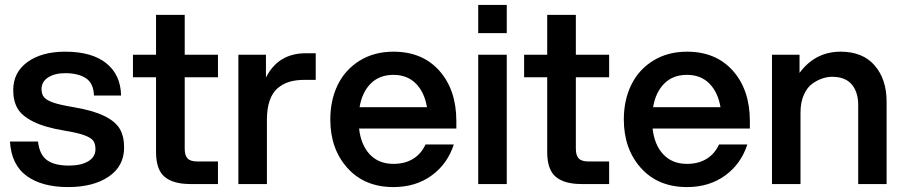

<svg xmlns="http://www.w3.org/2000/svg" viewBox="-20 -740 3641 772"><path d="M253.9 12.2Q148.9 12.2 87.4 -32.5Q25.9 -77.1 20 -170.9H132.8Q138.7 -118.2 168.9 -96.2Q199.2 -74.2 256.8 -74.2Q306.2 -74.2 335 -91.6Q363.8 -108.9 363.8 -140.1Q363.8 -161.1 355.5 -173.3Q347.2 -185.5 320.1 -195.8Q293 -206.1 238.8 -214.8Q159.7 -228 113.8 -251Q67.9 -273.9 50.5 -304Q33.2 -334 33.2 -377.9Q33.2 -449.2 90.6 -490.7Q147.9 -532.2 242.2 -532.2Q349.6 -532.2 407.5 -485.6Q465.3 -439 466.8 -356H357.9Q356 -405.8 325 -425.8Q293.9 -445.8 242.2 -445.8Q200.2 -445.8 173.6 -428.7Q147 -411.6 147 -381.8Q147 -360.8 157.5 -348.6Q168 -336.4 195.3 -327.1Q222.7 -317.9 275.9 -309.1Q354 -295.9 398.9 -273.9Q443.8 -252 461.4 -222.2Q479 -192.4 479 -147Q479 -71.8 417 -29.8Q355 12.2 253.9 12.2Z M607.4 -680.2H722.7V-520H856.4V-429.2H722.7V-142.1Q722.7 -115.2 734.1 -103Q745.6 -90.8 773.4 -90.8H856.4V0H745.6Q676.3 0 641.8 -29.1Q607.4 -58.1 607.4 -128.9V-429.2H514.6V-520H607.4Z M938.5 0V-520H1049.3V-428.2Q1098.6 -525.9 1209.5 -525.9H1249.5V-418.9H1204.1Q1169.4 -418.9 1143.1 -410.9Q1116.7 -402.8 1095.9 -385Q1075.2 -367.2 1064.2 -335.2Q1053.2 -303.2 1053.2 -257.8V0Z M1562 12.2Q1445.8 12.2 1377 -64.5Q1308.1 -141.1 1308.1 -259.8Q1308.1 -337.4 1338.1 -398.9Q1368.2 -460.4 1426.5 -496.3Q1484.9 -532.2 1562 -532.2Q1678.7 -532.2 1746.8 -455.3Q1814.9 -378.4 1814.9 -252.9V-223.1H1423.8Q1431.2 -157.2 1467 -119.1Q1502.9 -81.1 1562 -81.1Q1608.4 -81.1 1641.4 -101.6Q1674.3 -122.1 1690.9 -159.2H1804.7Q1779.3 -80.6 1715.3 -34.2Q1651.4 12.2 1562 12.2ZM1425.8 -309.1H1696.8Q1686.5 -369.6 1651.9 -404.3Q1617.2 -439 1562 -439Q1505.9 -439 1470.9 -404.3Q1436 -369.6 1425.8 -309.1Z M1902.8 0V-520H2017.6V0ZM1902.8 -606.9V-720.2H2017.6V-606.9Z M2180.2 -680.2H2295.4V-520H2429.2V-429.2H2295.4V-142.1Q2295.4 -115.2 2306.9 -103Q2318.4 -90.8 2346.2 -90.8H2429.2V0H2318.4Q2249 0 2214.6 -29.1Q2180.2 -58.1 2180.2 -128.9V-429.2H2087.4V-520H2180.2Z M2742.2 12.2Q2626 12.2 2557.1 -64.5Q2488.3 -141.1 2488.3 -259.8Q2488.3 -337.4 2518.3 -398.9Q2548.3 -460.4 2606.7 -496.3Q2665 -532.2 2742.2 -532.2Q2858.9 -532.2 2927 -455.3Q2995.1 -378.4 2995.1 -252.9V-223.1H2604Q2611.3 -157.2 2647.2 -119.1Q2683.1 -81.1 2742.2 -81.1Q2788.6 -81.1 2821.5 -101.6Q2854.5 -122.1 2871.1 -159.2H2984.9Q2959.5 -80.6 2895.5 -34.2Q2831.5 12.2 2742.2 12.2ZM2606 -309.1H2877Q2866.7 -369.6 2832 -404.3Q2797.4 -439 2742.2 -439Q2686 -439 2651.1 -404.3Q2616.2 -369.6 2606 -309.1Z M3430.7 -317.9Q3430.7 -369.6 3404.8 -400.4Q3378.9 -431.2 3325.7 -431.2Q3307.1 -431.2 3287.4 -424.8Q3267.6 -418.5 3246.6 -403.8Q3225.6 -389.2 3212.2 -358.9Q3198.7 -328.6 3198.7 -287.1V0H3084V-520H3194.8V-446.8Q3257.8 -532.2 3359.9 -532.2Q3449.2 -532.2 3497.1 -476.6Q3544.9 -420.9 3544.9 -331.1V0H3430.7Z"/></svg>

Font: Aspekta 550
Style: Regular
Weight: 550
Designer: Ivo Dolenc
Version: Version 2.000